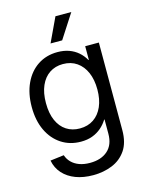

<svg xmlns="http://www.w3.org/2000/svg" viewBox="-137 -818 850 1113"><g transform="rotate(-15 288.0 -261.5)"><path d="M282.2 211.9Q223.1 211.9 177.2 194.6Q131.3 177.2 101.8 144.5Q72.3 111.8 63.5 65.9L145.5 55.7Q153.8 80.6 172.1 99.1Q190.4 117.7 218 127.9Q245.6 138.2 282.2 138.2Q349.1 138.2 388.4 103.3Q427.7 68.4 427.7 2V-83H425.3Q408.7 -56.2 385.5 -36.4Q362.3 -16.6 332.3 -5.4Q302.2 5.9 263.7 5.9Q197.3 5.9 146.2 -27.6Q95.2 -61 66.9 -121.1Q38.6 -181.2 38.6 -261.7Q38.6 -342.3 66.9 -403.1Q95.2 -463.9 146.2 -497.6Q197.3 -531.2 264.2 -531.2Q302.2 -531.2 333 -520.3Q363.8 -509.3 387.5 -488.8Q411.1 -468.3 426.8 -440.4H429.2V-522.5H511.2V2.9Q511.2 78.1 479.5 124Q447.8 169.9 395.5 190.9Q343.3 211.9 282.2 211.9ZM276.9 -69.8Q325.2 -69.8 360.1 -93.5Q395 -117.2 413.8 -160.4Q432.6 -203.6 432.6 -262.2Q432.6 -320.8 413.8 -364.3Q395 -407.7 360.1 -431.9Q325.2 -456.1 276.9 -456.1Q231 -456.1 196.5 -433.1Q162.1 -410.2 143.1 -366.9Q124 -323.7 124 -262.2Q124 -200.7 143.1 -157.7Q162.1 -114.7 196.5 -92.3Q231 -69.8 276.9 -69.8ZM239.3 -589.8 307.6 -734.9H402.8L309.1 -589.8Z"/></g></svg>

Font: Inter 28pt
Style: Regular
Weight: 400
Designer: Rasmus Andersson
Foundry: rsms
Version: Version 4.001;git-66647c0bb